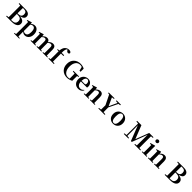

<svg xmlns="http://www.w3.org/2000/svg" viewBox="970 -4002 7447 7447"><g transform="rotate(45 4693.5 -279.0)"><path d="M43.9 0V-34.2L136.7 -43Q138.7 -142.6 138.7 -346.7V-388.7Q138.7 -584 136.7 -680.7L43.9 -689.5V-724.6H370.1Q494.1 -724.6 557.6 -675.8Q616.2 -631.8 616.2 -552.7Q616.2 -420.9 427.7 -383.8Q656.2 -356.4 656.2 -199.2Q656.2 -115.2 590.8 -63.5Q509.8 0 345.7 0ZM275.4 -38.1H335.9Q422.9 -38.1 469.7 -79.1Q516.6 -120.1 516.6 -198.2Q516.6 -280.3 470.2 -319.3Q423.8 -358.4 326.2 -358.4H272.5Q272.5 -139.6 275.4 -38.1ZM272.5 -395.5H318.4Q484.4 -395.5 484.4 -547.9Q484.4 -686.5 333 -686.5H275.4Q272.5 -591.8 272.5 -395.5Z M728.5 253.9V224.6L802.7 215.8Q804.7 75.2 804.7 15.6V-298.8Q804.7 -375 801.8 -445.3L722.7 -453.1V-477.5L908.2 -537.1L921.9 -527.3L928.7 -462.9Q995.1 -538.1 1094.7 -538.1Q1186.5 -538.1 1244.1 -465.8Q1305.7 -390.6 1305.7 -264.2Q1305.7 -137.7 1238.3 -59.6Q1173.8 15.6 1074.2 15.6Q989.3 15.6 930.7 -51.8V15.6Q930.7 74.2 932.6 214.8L1016.6 224.6V253.9ZM1030.3 -46.9Q1168 -46.9 1168 -261.7Q1168 -477.5 1037.1 -477.5Q982.4 -477.5 932.6 -432.6V-83Q972.7 -46.9 1030.3 -46.9Z M1380.9 0V-30.3L1452.1 -39.1Q1454.1 -150.4 1454.1 -229.5V-299.8Q1454.1 -399.4 1450.2 -445.3L1373 -453.1V-477.5L1560.5 -537.1L1574.2 -528.3L1581.1 -440.4Q1666 -538.1 1761.7 -538.1Q1869.1 -538.1 1897.5 -436.5Q1983.4 -538.1 2083 -538.1Q2159.2 -538.1 2196.3 -491.7Q2233.4 -445.3 2233.4 -346.7V-229.5Q2233.4 -149.4 2235.4 -38.1L2301.8 -30.3V0H2038.1V-30.3L2105.5 -39.1Q2107.4 -150.4 2107.4 -229.5V-348.6Q2107.4 -415 2088.9 -442.4Q2071.3 -467.8 2031.2 -467.8Q1969.7 -467.8 1904.3 -403.3Q1908.2 -380.9 1908.2 -348.6V-229.5Q1908.2 -122.1 1911.1 -38.1L1974.6 -30.3V0H1710V-30.3L1780.3 -39.1Q1782.2 -150.4 1782.2 -229.5V-347.7Q1782.2 -413.1 1763.7 -441.4Q1746.1 -467.8 1706.1 -467.8Q1650.4 -467.8 1583 -402.3V-229.5Q1583 -149.4 1585 -38.1L1648.4 -30.3V0Z M2363.3 0V-30.3L2438.5 -39.1Q2441.4 -132.8 2441.4 -229.5V-481.4H2358.4V-513.7L2442.4 -523.4Q2455.1 -672.9 2527.3 -743.2Q2597.7 -810.5 2692.4 -810.5Q2736.3 -810.5 2766.6 -795.9Q2798.8 -778.3 2807.6 -745.1Q2806.6 -719.7 2789.6 -703.6Q2772.5 -687.5 2742.2 -687.5Q2692.4 -687.5 2656.2 -746.1L2635.7 -773.4Q2615.2 -762.7 2605.5 -745.1Q2562.5 -681.6 2568.4 -522.5H2703.1V-481.4H2569.3V-229.5Q2569.3 -166 2571.3 -41L2664.1 -30.3V0Z M3388.7 18.6Q3219.7 18.6 3116.2 -85.4Q3012.7 -189.5 3012.7 -363.3Q3012.7 -534.2 3118.2 -638.2Q3223.6 -742.2 3394.5 -742.2Q3514.6 -742.2 3607.4 -688.5L3605.5 -519.5H3547.9L3506.8 -681.6Q3465.8 -702.1 3412.1 -702.1Q3297.9 -702.1 3230.5 -616.2Q3158.2 -525.4 3158.2 -362.3Q3158.2 -205.1 3228.5 -112.3Q3295.9 -21.5 3406.2 -21.5Q3453.1 -21.5 3495.1 -33.2V-96.7Q3495.1 -201.2 3492.2 -306.6L3384.8 -317.4V-351.6H3691.4V-317.4L3627 -309.6Q3625 -172.9 3625 -93.8V-45.9Q3512.7 18.6 3388.7 18.6Z M4009.8 15.6Q3891.6 15.6 3820.3 -56.6Q3745.1 -131.8 3745.1 -261.7Q3745.1 -387.7 3827.1 -465.8Q3902.3 -538.1 4010.7 -538.1Q4109.4 -538.1 4168 -477.5Q4225.6 -418 4225.6 -324.2Q4225.6 -287.1 4218.8 -263.7H3880.9Q3883.8 -156.2 3933.6 -100.6Q3978.5 -48.8 4053.7 -48.8Q4144.5 -48.8 4200.2 -124L4219.7 -110.4Q4190.4 -49.8 4136.2 -17.1Q4082 15.6 4009.8 15.6ZM3880.9 -299.8H4047.9Q4080.1 -299.8 4092.8 -317.4Q4103.5 -333 4103.5 -372.1Q4103.5 -430.7 4075.2 -466.3Q4046.9 -502 4002 -502Q3952.1 -502 3920.9 -454.1Q3884.8 -401.4 3880.9 -299.8Z M4300.8 0V-30.3L4372.1 -39.1Q4374 -150.4 4374 -229.5V-299.8Q4374 -382.8 4370.1 -445.3L4293 -453.1V-477.5L4480.5 -537.1L4494.1 -528.3L4501 -439.5Q4585.9 -538.1 4686.5 -538.1Q4757.8 -538.1 4795.9 -492.2Q4835.9 -444.3 4835.9 -348.6V-229.5Q4835.9 -149.4 4837.9 -38.1L4904.3 -30.3V0H4636.7V-30.3L4705.1 -39.1Q4708 -121.1 4708 -229.5V-354.5Q4708 -417 4689.5 -443.4Q4670.9 -468.8 4630.9 -468.8Q4572.3 -468.8 4502.9 -405.3V-229.5Q4502.9 -149.4 4504.9 -38.1L4568.4 -30.3V0Z M5100.6 0V-34.2L5205.1 -43Q5207 -113.3 5207 -284.2L5010.7 -682.6L4946.3 -689.5V-724.6H5266.6V-689.5L5167 -678.7L5321.3 -343.8L5474.6 -676.8L5377.9 -689.5V-724.6H5612.3V-689.5L5526.4 -676.8L5342.8 -302.7Q5342.8 -117.2 5344.7 -43L5450.2 -34.2V0Z M5730.5 -57.6Q5655.3 -133.8 5655.3 -262.7Q5655.3 -389.6 5733.4 -465.8Q5807.6 -538.1 5918.9 -538.1Q6030.3 -538.1 6103.5 -466.8Q6182.6 -389.6 6182.6 -262.7Q6182.6 -133.8 6106.4 -57.6Q6034.2 15.6 5918.5 15.6Q5802.7 15.6 5730.5 -57.6ZM5918.9 -20.5Q5979.5 -20.5 6011.7 -80.1Q6044.9 -141.6 6044.9 -261.2Q6044.9 -380.9 6011.7 -442.4Q5979.5 -502 5918.9 -502Q5793 -502 5793 -261.7Q5793 -20.5 5918.9 -20.5Z M6496.1 0V-34.2L6599.6 -45.9L6603.5 -676.8L6501 -689.5V-724.6H6739.3L6956.1 -173.8L7167 -724.6H7401.4V-689.5L7307.6 -680.7Q7306.6 -582 7306.6 -385.7V-337.9Q7306.6 -140.6 7307.6 -43L7401.4 -34.2V0H7079.1V-34.2L7168.9 -43Q7170.9 -96.7 7170.9 -202.1Q7170.9 -284.2 7171.9 -322.3L7173.8 -629.9L6935.5 0H6887.7L6642.6 -626Q6647.5 -462.9 6647.5 -357.4V-45.9L6750 -34.2V0Z M7483.4 0V-30.3L7554.7 -39.1Q7556.6 -150.4 7556.6 -229.5V-298.8Q7556.6 -374 7553.7 -447.3L7474.6 -455.1V-481.4L7672.9 -537.1L7686.5 -528.3L7684.6 -376V-229.5Q7684.6 -149.4 7686.5 -38.1L7752 -30.3V0ZM7540 -718.8Q7540 -751 7562.5 -771.5Q7585 -792 7617.2 -792Q7649.4 -792 7671.9 -771.5Q7694.3 -751 7694.3 -718.8Q7694.3 -687.5 7671.9 -667Q7649.4 -646.5 7617.2 -646.5Q7585 -646.5 7562.5 -667Q7540 -687.5 7540 -718.8Z M7819.3 0V-30.3L7890.6 -39.1Q7892.6 -150.4 7892.6 -229.5V-299.8Q7892.6 -382.8 7888.7 -445.3L7811.5 -453.1V-477.5L7999 -537.1L8012.7 -528.3L8019.5 -439.5Q8104.5 -538.1 8205.1 -538.1Q8276.4 -538.1 8314.5 -492.2Q8354.5 -444.3 8354.5 -348.6V-229.5Q8354.5 -149.4 8356.4 -38.1L8422.9 -30.3V0H8155.3V-30.3L8223.6 -39.1Q8226.6 -121.1 8226.6 -229.5V-354.5Q8226.6 -417 8208 -443.4Q8189.5 -468.8 8149.4 -468.8Q8090.8 -468.8 8021.5 -405.3V-229.5Q8021.5 -149.4 8023.4 -38.1L8086.9 -30.3V0Z M8738.3 0V-34.2L8831.1 -43Q8833 -142.6 8833 -346.7V-388.7Q8833 -584 8831.1 -680.7L8738.3 -689.5V-724.6H9064.5Q9188.5 -724.6 9252 -675.8Q9310.5 -631.8 9310.5 -552.7Q9310.5 -420.9 9122.1 -383.8Q9350.6 -356.4 9350.6 -199.2Q9350.6 -115.2 9285.2 -63.5Q9204.1 0 9040 0ZM8969.7 -38.1H9030.3Q9117.2 -38.1 9164.1 -79.1Q9210.9 -120.1 9210.9 -198.2Q9210.9 -280.3 9164.6 -319.3Q9118.2 -358.4 9020.5 -358.4H8966.8Q8966.8 -139.6 8969.7 -38.1ZM8966.8 -395.5H9012.7Q9178.7 -395.5 9178.7 -547.9Q9178.7 -686.5 9027.3 -686.5H8969.7Q8966.8 -591.8 8966.8 -395.5Z"/></g></svg>

Font: Bpmf GenYo Min B
Style: B
Weight: 700
Foundry: But Ko
Version: Version 1.320